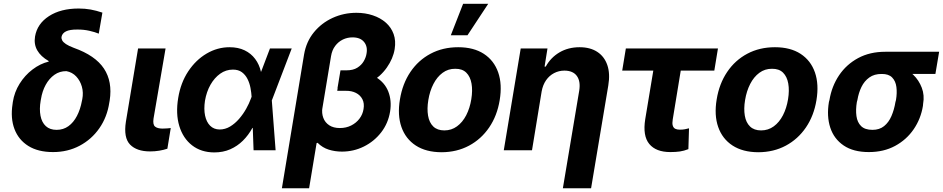

<svg xmlns="http://www.w3.org/2000/svg" viewBox="-20 -806 5061 1030"><path d="M168 -610.4Q179.7 -678.7 242.7 -719.5Q305.7 -760.3 401.9 -760.3Q436 -760.3 466.1 -754.9Q496.1 -749.5 529.3 -738.3L509.8 -625.5Q490.2 -633.8 459.2 -640.9Q428.2 -647.9 394.5 -647.5Q354.5 -647.9 334 -637.7Q313.5 -627.4 310.1 -608.4Q308.6 -599.1 313.7 -589.4Q318.8 -579.6 333.7 -569.6Q348.6 -559.6 376 -549.3Q491.2 -508.3 537.6 -438.2Q584 -368.2 568.4 -267.1L566.4 -255.9Q554.7 -177.7 512.9 -117.9Q471.2 -58.1 407.2 -24.2Q343.3 9.8 264.6 9.8Q184.6 9.8 132.1 -22.9Q79.6 -55.7 57.6 -113.8Q35.6 -171.9 47.4 -248L48.8 -258.8Q57.1 -312 85.2 -356.9Q113.3 -401.9 154.3 -433.1Q195.3 -464.4 241.2 -475.6V-478.5Q198.7 -502.9 179.9 -535.9Q161.1 -568.8 168 -610.4ZM199.7 -273.9 198.2 -266.1Q190.4 -220.7 197.3 -185.1Q204.1 -149.4 225.8 -129.4Q247.6 -109.4 283.7 -109.4Q319.8 -109.4 347.2 -129.2Q374.5 -148.9 392.8 -184.1Q411.1 -219.2 419.4 -264.6L421.4 -273.9Q428.2 -309.1 419.2 -341.1Q410.2 -373 388.9 -395.8Q367.7 -418.5 336.4 -424.3Q300.3 -424.8 272 -404.8Q243.7 -384.8 225.1 -350.8Q206.5 -316.9 199.7 -273.9Z M720.7 -545.9H868.2L803.7 -170.4Q798.8 -138.2 811.5 -127.2Q824.2 -116.2 852.5 -116.2Q866.2 -116.2 876.7 -117.2Q887.2 -118.2 896 -119.1L877.9 -8.3Q857.9 -1.5 834.2 2.4Q810.5 6.3 785.2 6.3Q713.4 6.3 677.7 -30.5Q642.1 -67.4 655.3 -152.8Z M1128.9 11.7Q1058.6 11.2 1010.3 -26.4Q961.9 -64 941.9 -129.9Q921.9 -195.8 936 -280.8Q949.2 -361.8 989.7 -423.1Q1030.3 -484.4 1088.4 -518.6Q1146.5 -552.7 1211.4 -552.7Q1257.8 -552.7 1292.2 -536.1Q1326.7 -519.5 1348.9 -489.7Q1371.1 -460 1379.9 -420.9L1426.3 -424.3L1438 -269.5L1458.5 0H1340.3L1330.1 -283.2Q1328.6 -308.6 1323.7 -334.5Q1318.8 -360.4 1307.6 -382.6Q1296.4 -404.8 1277.6 -418.7Q1258.8 -432.6 1229.5 -432.6Q1191.9 -432.6 1161.1 -410.6Q1130.4 -388.7 1109.1 -351.3Q1087.9 -314 1079.6 -265.6Q1072.8 -220.7 1080.1 -186Q1087.4 -151.4 1107.2 -131.6Q1127 -111.8 1157.7 -111.3Q1188 -111.3 1214.4 -127.2Q1240.7 -143.1 1262.5 -168.2Q1284.2 -193.4 1300.3 -221.9Q1316.4 -250.5 1325.7 -276.4L1428.2 -545.9H1544.9L1439.9 -271.5L1377.4 -124L1334 -119.6Q1313 -81.1 1283.2 -51.5Q1253.4 -22 1215.1 -5.1Q1176.8 11.7 1128.9 11.7Z M1805.2 -420.9H1873.5Q1949.7 -420.9 1997.1 -391.8Q2044.4 -362.8 2063.2 -314.5Q2082 -266.1 2072.8 -208Q2062.5 -144.5 2024.9 -95.9Q1987.3 -47.4 1932.1 -20Q1877 7.3 1814.5 7.3Q1777.3 7.3 1743.7 -3.2Q1710 -13.7 1683.6 -40L1678.2 -38.1L1709.5 -228.5Q1705.1 -198.7 1714.4 -173.8Q1723.6 -148.9 1746.1 -134Q1768.6 -119.1 1803.2 -119.1Q1836.9 -119.1 1864 -132.8Q1891.1 -146.5 1908.4 -169.4Q1925.8 -192.4 1930.2 -220.7Q1935.5 -251.5 1924.1 -273.7Q1912.6 -295.9 1889.4 -307.6Q1866.2 -319.3 1835.4 -318.8H1789.1ZM1892.1 -737.3Q1939.5 -737.3 1980.2 -723.6Q2021 -710 2049.8 -684.6Q2078.6 -659.2 2091.6 -623.3Q2104.5 -587.4 2097.2 -542.5Q2088.9 -491.7 2055.2 -443.6Q2021.5 -395.5 1967.8 -364.5Q1914.1 -333.5 1844.2 -333H1790.5L1806.6 -428.7H1838.9Q1874.5 -428.7 1897 -442.9Q1919.4 -457 1931.4 -477.8Q1943.4 -498.5 1946.3 -518.6Q1953.1 -556.2 1933.1 -580.8Q1913.1 -605.5 1871.1 -605.5Q1843.3 -605.5 1819.1 -593.8Q1794.9 -582 1778.1 -559.6Q1761.2 -537.1 1755.9 -504.9L1638.2 204.1H1492.2L1611.3 -514.2Q1623 -582.5 1663.8 -632.6Q1704.6 -682.6 1764.4 -710Q1824.2 -737.3 1892.1 -737.3Z M2348.6 10.7Q2265.1 10.3 2210.4 -25.4Q2155.8 -61 2133.5 -124.8Q2111.3 -188.5 2125.5 -272.9Q2139.2 -356.9 2181.6 -419.9Q2224.1 -482.9 2289.8 -517.8Q2355.5 -552.7 2438 -552.7Q2521 -552.7 2575.7 -517.1Q2630.4 -481.4 2652.6 -417.5Q2674.8 -353.5 2660.6 -268.6Q2647 -185.1 2604.2 -122.3Q2561.5 -59.6 2496.3 -24.7Q2431.2 10.3 2348.6 10.7ZM2363.8 -106.4Q2401.9 -106.4 2431.6 -128.2Q2461.4 -149.9 2481 -187.7Q2500.5 -225.6 2508.3 -273.4Q2516.1 -320.8 2509.5 -357.9Q2502.9 -395 2481.4 -416.3Q2460 -437.5 2422.4 -437Q2384.3 -437.5 2354.5 -415.5Q2324.7 -393.6 2305.2 -355.5Q2285.6 -317.4 2277.8 -269.5Q2270 -222.7 2276.4 -185.5Q2282.7 -148.4 2304.4 -127.4Q2326.2 -106.4 2363.8 -106.4ZM2398.4 -616.7 2464.4 -785.6H2599.1L2487.8 -616.7Z M2885.7 -315.4 2834 0H2682.6L2773.4 -545.9H2917L2901.4 -448.7H2907.7Q2934.1 -497.1 2981.2 -524.9Q3028.3 -552.7 3089.4 -552.7Q3146 -552.7 3184.1 -527.8Q3222.2 -502.9 3238 -457Q3253.9 -411.1 3243.2 -347.2L3150.9 204.1H2999.5L3087.4 -320.3Q3095.2 -370.1 3074.7 -398.4Q3054.2 -426.8 3008.3 -427.2Q2978 -427.2 2952.4 -413.8Q2926.8 -400.4 2909.4 -375.5Q2892.1 -350.6 2885.7 -315.4Z M3831.5 -545.9 3812 -427.2H3317.9L3337.4 -545.9ZM3504.4 -545.9H3651.4L3588.9 -165Q3585.4 -144 3589.1 -132.1Q3592.8 -120.1 3602.3 -115.2Q3611.8 -110.4 3626.5 -110.4Q3643.1 -110.4 3653.6 -112.5Q3664.1 -114.7 3676.3 -117.7L3672.9 -5.9Q3649.4 3.4 3627.2 6.6Q3605 9.8 3576.2 9.8Q3499 9.8 3463.1 -33.7Q3427.2 -77.1 3441.4 -166.5Z M4047.9 10.7Q3964.4 10.3 3909.7 -25.4Q3855 -61 3832.8 -124.8Q3810.5 -188.5 3824.7 -272.9Q3838.4 -356.9 3880.9 -419.9Q3923.3 -482.9 3989 -517.8Q4054.7 -552.7 4137.2 -552.7Q4220.2 -552.7 4274.9 -517.1Q4329.6 -481.4 4351.8 -417.5Q4374 -353.5 4359.9 -268.6Q4346.2 -185.1 4303.5 -122.3Q4260.7 -59.6 4195.6 -24.7Q4130.4 10.3 4047.9 10.7ZM4063 -106.4Q4101.1 -106.4 4130.9 -128.2Q4160.6 -149.9 4180.2 -187.7Q4199.7 -225.6 4207.5 -273.4Q4215.3 -320.8 4208.7 -357.9Q4202.1 -395 4180.7 -416.3Q4159.2 -437.5 4121.6 -437Q4083.5 -437.5 4053.7 -415.5Q4023.9 -393.6 4004.4 -355.5Q3984.9 -317.4 3977.1 -269.5Q3969.2 -222.7 3975.6 -185.5Q3981.9 -148.4 4003.7 -127.4Q4025.4 -106.4 4063 -106.4Z M4426.8 -258.8 4429.7 -269.5Q4441.9 -343.3 4481.2 -401.9Q4520.5 -460.4 4583.5 -494.4Q4646.5 -528.3 4729 -528.3Q4739.3 -522 4747.1 -505.9Q4754.9 -489.7 4769.3 -472.9Q4783.7 -456.1 4812.5 -446.3Q4849.1 -434.1 4879.4 -404.8Q4909.7 -375.5 4925 -335.2Q4940.4 -294.9 4932.1 -249L4931.2 -238.3Q4919.9 -168.5 4881.3 -112.3Q4842.8 -56.2 4781.7 -23.2Q4720.7 9.8 4641.1 9.8Q4558.1 9.8 4506.1 -25.4Q4454.1 -60.5 4434.1 -121.3Q4414.1 -182.1 4426.8 -258.8ZM4579.6 -269.5 4576.7 -258.8Q4569.8 -217.3 4574.5 -183.3Q4579.1 -149.4 4599.6 -129.4Q4620.1 -109.4 4660.6 -109.4Q4697.8 -109.4 4722.7 -129.4Q4747.6 -149.4 4762.2 -183.3Q4776.9 -217.3 4783.7 -258.8L4786.6 -269.5Q4793 -307.6 4788.8 -339.4Q4784.7 -371.1 4765.9 -390.4Q4747.1 -409.7 4710 -409.2Q4670.4 -409.7 4643.6 -390.4Q4616.7 -371.1 4601.3 -339.4Q4585.9 -307.6 4579.6 -269.5ZM5018.1 -528.3 4998 -409.2H4710L4729 -528.3Z"/></svg>

Font: Inter Tight
Style: Bold Italic
Weight: 700
Italic angle: -9.39999°
Designer: Rasmus Andersson
Foundry: rsms
Version: Version 3.004